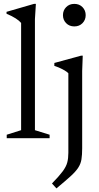

<svg xmlns="http://www.w3.org/2000/svg" viewBox="-20 -730 525 1014"><path d="M164.5 -42.5 242 -18.5V0H15.5V-18.5L91.5 -42.5V-609Q82 -620.5 63 -632.8Q44 -645 14.5 -657.5V-667.5L159.5 -709.5H169.5L164.5 -629.5ZM372.5 -590.5Q346 -590.5 329.2 -607.8Q312.5 -625 312.5 -650Q312.5 -675 329.2 -692.2Q346 -709.5 372.5 -709.5Q399 -709.5 415.8 -692.2Q432.5 -675 432.5 -650Q432.5 -625 415.8 -607.8Q399 -590.5 372.5 -590.5ZM341 -343Q333 -352 311.5 -363.5Q290 -375 267 -382V-397.5L408 -436H417L414 -355V53Q414 88 410.2 111.5Q406.5 135 393.2 155.5Q380 176 352.5 201Q325 226 278 265L254.5 239Q292.5 200 311 175Q329.5 150 335.2 128Q341 106 341 77Z"/></svg>

Font: Newsreader Text
Style: Regular
Weight: 400
Designer: Hugues Gentile
Foundry: Production Type
Version: Version 1.002